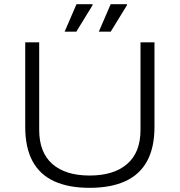

<svg xmlns="http://www.w3.org/2000/svg" viewBox="-20 -889 862 921"><path d="M410 12Q308 12 239 -20Q170 -52 135.5 -117Q101 -182 101 -280V-686H168V-266Q168 -158 231 -102.5Q294 -47 410 -47Q526 -47 590 -102.5Q654 -158 654 -266V-686H721V-280Q721 -182 686 -117Q651 -52 581.5 -20Q512 12 410 12ZM454 -737 511 -869H589V-864L511 -737ZM290 -737 347 -869H424V-864L346 -737Z"/></svg>

Font: Archivo SemiExpanded ExtraLight
Style: Regular
Weight: 250
Width: 6
Designer: Hector Gatti
Foundry: Omnibus-Type
Version: Version 2.001